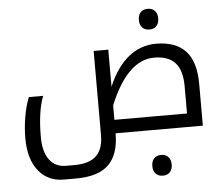

<svg xmlns="http://www.w3.org/2000/svg" viewBox="-62 -771 1291 1109"><g transform="rotate(-5 584.0 -216.0)"><path d="M266.1 240.2Q173.3 240.2 119.1 171.9Q64.9 103.5 64.9 -16.1Q64.9 -77.6 75.7 -140.9Q86.4 -204.1 106 -252H189Q154.8 -165.5 154.8 -16.1Q154.8 69.3 189 115.7Q223.1 162.1 285.2 162.1H334Q420.9 162.1 461.4 122.6Q502 83 502 2.9V-484.9H586.9V-270Q633.8 -381.8 704.6 -438.5Q775.4 -495.1 863.8 -495.1Q977.1 -495.1 1034.9 -433.6Q1092.8 -372.1 1092.8 -241.2V0H586.9Q586.9 121.1 526.9 180.7Q466.8 240.2 337.9 240.2ZM1007.8 -78.1V-236.8Q1007.8 -329.1 967.8 -372.6Q927.7 -416 846.2 -416Q691.4 -416 586.9 -162.1V-78.1ZM834 -580.1Q808.1 -580.1 793 -595.7Q777.8 -611.3 777.8 -640.1Q777.8 -668.9 792.7 -684.6Q807.6 -700.2 834 -700.2Q860.8 -700.2 875.5 -683.8Q890.1 -667.5 890.1 -640.1Q890.1 -612.8 875.5 -596.4Q860.8 -580.1 834 -580.1ZM837.9 267.6Q812 267.6 796.9 252Q781.7 236.3 781.7 207.5Q781.7 178.7 796.6 163.1Q811.5 147.5 837.9 147.5Q864.7 147.5 879.4 163.8Q894 180.2 894 207.5Q894 234.9 879.4 251.2Q864.7 267.6 837.9 267.6Z"/></g></svg>

Font: Noto Kufi Arabic
Style: Regular
Weight: 400
Designer: Monotype Design team
Foundry: Monotype Imaging Inc.
Version: Version 1.02